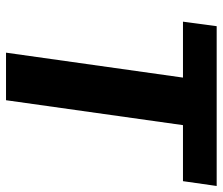

<svg xmlns="http://www.w3.org/2000/svg" viewBox="-71 -669 740 638"><g transform="rotate(90 299.0 -350.0)"><path d="M598 -700 582 -588H319L405 -653L313 0H155L247 -653L314 -588H52L67 -700Z"/></g></svg>

Font: Pathway Extreme 8pt Thin 12pt
Style: Bold Italic
Weight: 700
Italic angle: -8°
Version: Version 1.001;gftools[0.9.26]